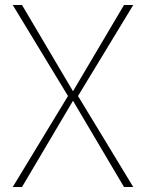

<svg xmlns="http://www.w3.org/2000/svg" viewBox="-20 -748 584 768"><path d="M513 0 289 -369 275 -378 68 -728H31L255 -359L269 -350L476 0ZM68 0 275 -350 289 -359 513 -728H476L269 -378L255 -369L31 0Z"/></svg>

Font: Murecho Thin ExtraLight
Style: Regular
Weight: 250
Version: Version 1.010